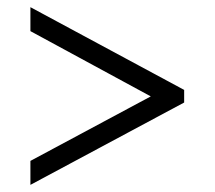

<svg xmlns="http://www.w3.org/2000/svg" viewBox="-20 -626 599 536"><path d="M64.9 -109.9V-176.8L400.9 -356.9L64.9 -539.1V-606L494.1 -375V-339.8Z"/></svg>

Font: Noto Serif Khmer
Style: Regular
Weight: 300
Designer: Danh Hong
Foundry: Danh Hong
Version: Version 1.00 June 24, 2012, initial release